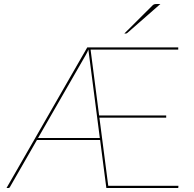

<svg xmlns="http://www.w3.org/2000/svg" viewBox="-20 -936 965 956"><path d="M477 -249 420 -689.5Q417.5 -682.5 414.8 -676.8Q412 -671 407.5 -663L169.5 -249ZM868.5 -11 867.5 0H509.5L478.5 -239H164L29 -4Q27 0 22.5 0H12.5L414.5 -700H867.5V-689H431L473.5 -361H807.5V-350H475L519 -11ZM778.5 -916 614 -772Q612 -770 609.8 -769.5Q607.5 -769 605 -769H599L739.5 -909Q743.5 -913 747.8 -914.5Q752 -916 760.5 -916Z"/></svg>

Font: Lato 2
Style: Regular
Weight: 100
Designer: Lukasz Dziedzic with Adam Twardoch and Botio Nikoltchev
Foundry: tyPoland Lukasz Dziedzic
Version: Version 2.015; 2015-08-06; http://www.latofonts.com/